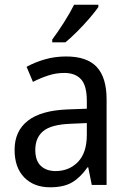

<svg xmlns="http://www.w3.org/2000/svg" viewBox="-20 -786 548 816"><path d="M261 -546Q350 -546 391.5 -501Q433 -456 433 -364V0H370L355 -75H352Q322 -32 286.5 -11Q251 10 193 10Q124 10 83 -32Q42 -74 42 -149Q42 -229 98.5 -273Q155 -317 269 -321L349 -324V-357Q349 -422 324.5 -449Q300 -476 253 -476Q218 -476 184.5 -465Q151 -454 120 -438L93 -502Q127 -521 170 -533.5Q213 -546 261 -546ZM281 -260Q198 -257 164 -229Q130 -201 130 -149Q130 -103 153.5 -81Q177 -59 216 -59Q274 -59 311.5 -98Q349 -137 349 -213V-263ZM398 -756Q385 -737 360.5 -708.5Q336 -680 308 -652Q280 -624 258 -606H202V-618Q226 -650 252 -691Q278 -732 295 -766H398Z"/></svg>

Font: Noto Sans Tamil SemiCondensed
Style: Regular
Weight: 400
Width: 4
Designer: Jelle Bosma - Monotype Design Team
Foundry: Monotype Imaging Inc.
Version: Version 2.004; ttfautohint (v1.8.4.7-5d5b)